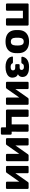

<svg xmlns="http://www.w3.org/2000/svg" viewBox="1841 -2411 687 4409"><g transform="rotate(90 2184.5 -206.5)"><path d="M84 0Q73 0 66 -7.5Q59 -15 59 -25V-495Q59 -506 66 -513Q73 -520 84 -520H542Q553 -520 560.5 -513Q568 -506 568 -495V-25Q568 -15 560.5 -7.5Q553 0 542 0H424Q414 0 406.5 -7.5Q399 -15 399 -25V-389H227V-25Q227 -15 220 -7.5Q213 0 202 0Z M935 10Q851 10 793.5 -17Q736 -44 705.5 -94.5Q675 -145 671 -215Q670 -235 670 -260.5Q670 -286 671 -305Q675 -376 707 -426Q739 -476 796.5 -503Q854 -530 935 -530Q1017 -530 1074.5 -503Q1132 -476 1164 -426Q1196 -376 1200 -305Q1201 -286 1201 -260.5Q1201 -235 1200 -215Q1196 -145 1165.5 -94.5Q1135 -44 1077.5 -17Q1020 10 935 10ZM935 -112Q980 -112 1000.5 -139Q1021 -166 1024 -220Q1025 -235 1025 -260Q1025 -285 1024 -300Q1021 -353 1000.5 -380.5Q980 -408 935 -408Q892 -408 870.5 -380.5Q849 -353 847 -300Q846 -285 846 -260Q846 -235 847 -220Q849 -166 870.5 -139Q892 -112 935 -112Z M1518 10Q1448 10 1402.5 -5.5Q1357 -21 1330 -44.5Q1303 -68 1291.5 -94.5Q1280 -121 1277 -142Q1276 -150 1282 -155Q1288 -160 1295 -160H1411Q1422 -160 1427.5 -156Q1433 -152 1437 -145Q1446 -125 1466.5 -116Q1487 -107 1520 -107Q1543 -107 1560.5 -113Q1578 -119 1587 -131Q1596 -143 1596 -161Q1596 -186 1581 -199.5Q1566 -213 1529 -213H1473Q1464 -213 1458 -219.5Q1452 -226 1452 -235V-292Q1452 -301 1458 -307.5Q1464 -314 1473 -314H1527Q1558 -314 1572 -325.5Q1586 -337 1586 -359Q1586 -373 1579 -385Q1572 -397 1557.5 -404.5Q1543 -412 1516 -412Q1479 -412 1463.5 -401.5Q1448 -391 1439 -369Q1434 -362 1429 -358Q1424 -354 1412 -354H1300Q1292 -354 1287 -359Q1282 -364 1282 -372Q1285 -398 1297.5 -425.5Q1310 -453 1337 -477Q1364 -501 1408.5 -515.5Q1453 -530 1518 -530Q1603 -530 1653.5 -509.5Q1704 -489 1726 -455.5Q1748 -422 1748 -382Q1748 -348 1734 -320Q1720 -292 1684 -274Q1729 -257 1746 -222Q1763 -187 1763 -147Q1763 -99 1733.5 -64Q1704 -29 1649 -9.5Q1594 10 1518 10Z M1882 0Q1872 0 1865 -7.5Q1858 -15 1858 -24V-495Q1858 -506 1865 -513Q1872 -520 1883 -520H2001Q2012 -520 2019 -513Q2026 -506 2026 -495V-130L1981 -152L2228 -504Q2233 -511 2240 -515.5Q2247 -520 2256 -520H2363Q2373 -520 2380 -513Q2387 -506 2387 -496V-25Q2387 -15 2380 -7.5Q2373 0 2362 0H2244Q2233 0 2226 -7.5Q2219 -15 2219 -25V-379L2265 -370L2016 -16Q2012 -9 2005 -4.5Q1998 0 1988 0Z M2929 117Q2918 117 2911 110Q2904 103 2904 92V0H2521Q2510 0 2503 -7.5Q2496 -15 2496 -25V-495Q2496 -506 2503 -513Q2510 -520 2521 -520H2639Q2650 -520 2657 -513Q2664 -506 2664 -495V-131H2836V-495Q2836 -506 2843.5 -513Q2851 -520 2861 -520H2979Q2990 -520 2997.5 -513Q3005 -506 3005 -495L3004 -131H3047Q3058 -131 3065 -124Q3072 -117 3072 -106V92Q3072 103 3065 110Q3058 117 3047 117Z M3176 0Q3166 0 3159 -7.5Q3152 -15 3152 -24V-495Q3152 -506 3159 -513Q3166 -520 3177 -520H3295Q3306 -520 3313 -513Q3320 -506 3320 -495V-130L3275 -152L3522 -504Q3527 -511 3534 -515.5Q3541 -520 3550 -520H3657Q3667 -520 3674 -513Q3681 -506 3681 -496V-25Q3681 -15 3674 -7.5Q3667 0 3656 0H3538Q3527 0 3520 -7.5Q3513 -15 3513 -25V-379L3559 -370L3310 -16Q3306 -9 3299 -4.5Q3292 0 3282 0Z M3814 0Q3804 0 3797 -7.5Q3790 -15 3790 -24V-495Q3790 -506 3797 -513Q3804 -520 3815 -520H3933Q3944 -520 3951 -513Q3958 -506 3958 -495V-130L3913 -152L4160 -504Q4165 -511 4172 -515.5Q4179 -520 4188 -520H4295Q4305 -520 4312 -513Q4319 -506 4319 -496V-25Q4319 -15 4312 -7.5Q4305 0 4294 0H4176Q4165 0 4158 -7.5Q4151 -15 4151 -25V-379L4197 -370L3948 -16Q3944 -9 3937 -4.5Q3930 0 3920 0Z"/></g></svg>

Font: Rubik
Style: Bold
Weight: 700
Designer: Hubert and Fischer
Foundry: Hubert and Fischer
Version: Version 2.300;gftools[0.9.30]